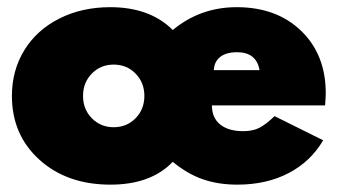

<svg xmlns="http://www.w3.org/2000/svg" viewBox="-20 -500 940 535"><path d="M287.7 14.5Q166.8 14.5 90 -54.8Q13.2 -124.1 13.2 -232.7Q13.2 -304.1 48 -360.5Q82.7 -416.8 145.5 -448.4Q208.2 -480 287.3 -480Q397.7 -480 461.4 -416.4Q538.2 -480 639.5 -480Q750.9 -480 819.3 -413.9Q887.7 -347.7 887.7 -240Q887.7 -230.9 885.9 -206.4H570.5Q570.5 -171.8 593.4 -153.2Q616.4 -134.5 658.2 -134.5Q683.6 -134.5 701.8 -143.4Q720 -152.3 745 -176.4L880.5 -109.1Q845.5 -49.5 783.9 -17.5Q722.3 14.5 641.4 14.5Q587.7 14.5 544.5 -0.7Q501.4 -15.9 461.4 -49.1Q400.5 14.5 287.7 14.5ZM235.9 -295Q211.4 -270 211.4 -232.7Q211.4 -195.5 235.9 -170.5Q260.5 -145.5 296.8 -145.5Q333.2 -145.5 357.7 -170.5Q382.3 -195.5 382.3 -232.7Q382.3 -270 357.7 -295Q333.2 -320 296.8 -320Q260.5 -320 235.9 -295ZM575.9 -304.5H703.2Q694.5 -354.5 640.5 -354.5Q610.5 -354.5 593.6 -341.4Q576.8 -328.2 575.9 -304.5Z"/></svg>

Font: Spartan MB Black
Style: Regular
Weight: 900
Designer: Matt Bailey, Mirko Velimirovic
Foundry: Matt Bailey
Version: Version 1.005